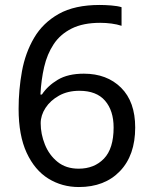

<svg xmlns="http://www.w3.org/2000/svg" viewBox="-20 -744 612 774"><path d="M55 -305Q55 -382 68.5 -456.5Q82 -531 117.5 -591.5Q153 -652 217 -688Q281 -724 382 -724Q403 -724 428.5 -722Q454 -720 470 -715V-640Q452 -646 429.5 -649Q407 -652 384 -652Q315 -652 269 -629Q223 -606 196.5 -566Q170 -526 158 -474Q146 -422 143 -363H149Q172 -398 213 -422.5Q254 -447 318 -447Q411 -447 468 -390.5Q525 -334 525 -230Q525 -118 463.5 -54Q402 10 298 10Q230 10 175 -24Q120 -58 87.5 -128Q55 -198 55 -305ZM297 -64Q360 -64 399 -104.5Q438 -145 438 -230Q438 -298 403.5 -338Q369 -378 300 -378Q253 -378 218 -358.5Q183 -339 163.5 -309Q144 -279 144 -247Q144 -204 161 -161.5Q178 -119 212 -91.5Q246 -64 297 -64Z"/></svg>

Font: Noto Sans Phoenician
Style: Regular
Weight: 400
Designer: Monotype Design Team
Foundry: Monotype Imaging Inc.
Version: Version 2.001; ttfautohint (v1.8.4.7-5d5b)